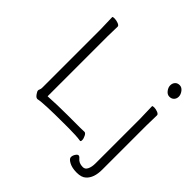

<svg xmlns="http://www.w3.org/2000/svg" viewBox="-218 -877 1211 1211"><g transform="rotate(45 388.0 -271.5)"><path d="M685 -613Q671 -631 671 -649.5Q671 -668 682 -680.5Q693 -693 712.5 -693Q732 -693 746 -674.5Q760 -656 760 -637.5Q760 -619 748.5 -607Q737 -595 718 -595Q699 -595 685 -613ZM746 -457 744 -364V30Q744 103 707 137Q686 157 643.5 157Q601 157 574.5 142.5Q548 128 548 113.5Q548 99 557 85Q566 71 574.5 71Q583 71 592 82Q610 105 646 105Q666 105 676 84Q686 63 686 31V-364L683 -475Q683 -480 698 -480Q713 -480 729.5 -473.5Q746 -467 746 -457ZM592 82ZM173 -54Q256 -59 345 -59H458Q482 -59 495 -60H496Q506 -60 514.5 -43Q523 -26 523 -13Q523 0 517 0H516Q477 -6 413 -6H372Q181 -6 141 4H139Q125 4 110 -22Q104 -31 104 -37Q104 -43 107.5 -50Q111 -57 111 -70V-589L108 -695Q108 -700 124 -700Q140 -700 157.5 -693.5Q175 -687 175 -677L173 -588Z"/></g></svg>

Font: ToneOZ-Pinyin-WenKai-Light
Style: Light
Weight: 300
Designer: Fontworks Inc.
Foundry: ToneOZ
Version: Version 0.240331